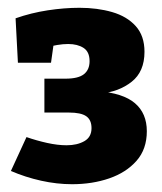

<svg xmlns="http://www.w3.org/2000/svg" viewBox="-20 -807 415 493"><path d="M165 -334Q126 -334 85.5 -343Q45 -352 8 -368L48 -455Q74 -446 101 -440Q128 -434 151 -434Q178 -434 196.5 -444.5Q215 -455 215 -478Q215 -499 201.5 -508.5Q188 -518 157 -518H94V-605H148Q181 -605 195.5 -616.5Q210 -628 210 -650Q210 -674 194.5 -684Q179 -694 155 -694Q142 -694 127 -691.5Q112 -689 98 -685L119 -703L111 -646H26L20 -760Q60 -774 102.5 -780.5Q145 -787 184 -787Q230 -787 268 -776Q306 -765 328.5 -740Q351 -715 351 -674Q351 -623 318 -597Q285 -571 238 -567L231 -573Q296 -568 326.5 -542Q357 -516 357 -470Q357 -424 330.5 -394Q304 -364 260.5 -349Q217 -334 165 -334Z"/></svg>

Font: Bitter Thin ExtraBold
Style: Regular
Weight: 800
Version: Version 3.020